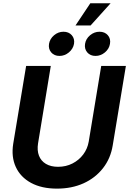

<svg xmlns="http://www.w3.org/2000/svg" viewBox="-20 -1124 777 1155"><path d="M322.8 10.7Q230.5 10.7 166.7 -23.9Q103 -58.6 75 -119.6Q46.9 -180.7 59.6 -259.8L137.2 -727.5H285.6L209 -262.2Q202.1 -219.2 214.4 -187.5Q226.6 -155.8 256.1 -138.2Q285.6 -120.6 329.1 -120.6Q377 -120.6 416 -140.6Q455.1 -160.6 480.7 -194.8Q506.3 -229 513.7 -272L588.9 -727.5H737.3L658.2 -250Q645.5 -170.9 599.4 -112.1Q553.2 -53.2 482.4 -21.2Q411.6 10.7 322.8 10.7ZM554.7 -787.6Q522.9 -787.6 504.9 -808.8Q486.8 -830.1 491.7 -860.4Q496.6 -891.1 522 -912.1Q547.4 -933.1 578.6 -933.1Q610.4 -933.1 628.7 -912.1Q647 -891.1 641.6 -860.4Q636.7 -830.1 611.3 -808.8Q585.9 -787.6 554.7 -787.6ZM337.9 -787.6Q306.2 -787.6 288.1 -808.8Q270 -830.1 274.9 -860.4Q280.3 -891.1 305.4 -912.1Q330.6 -933.1 361.8 -933.1Q393.6 -933.1 411.9 -912.1Q430.2 -891.1 425.3 -860.4Q419.9 -830.1 394.5 -808.8Q369.1 -787.6 337.9 -787.6ZM434.1 -970.7 523.4 -1104.5H645.5L524.9 -970.7Z"/></svg>

Font: Inter 20pt
Style: Bold Italic
Weight: 700
Italic angle: -9.3988°
Version: Version 4.001;git-66647c0bb